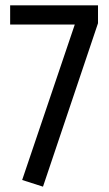

<svg xmlns="http://www.w3.org/2000/svg" viewBox="-20 -689 409 719"><path d="M347 -669V-602L141 10L63 -15L260 -597H18V-669Z"/></svg>

Font: Fira Sans Extra Condensed
Style: Regular
Weight: 400
Width: 1
Designer: Carrois Corporate & Edenspiekermann AG
Foundry: Carrois Corporate GbR & Edenspiekermann AG
Version: Version 4.203